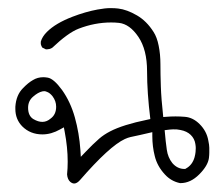

<svg xmlns="http://www.w3.org/2000/svg" viewBox="-20 -275 540 464"><path d="M149.9 164.6Q154.8 168.5 159.2 168.5Q166 168.5 173.3 160.2Q244.6 78.1 281.7 61Q289.1 57.6 295.4 56.2Q314.9 52.2 348.1 44.4V53.7Q348.1 79.1 354 102.1Q359.9 126.5 378.4 146.5Q393.6 163.1 415 167.5Q415.5 167.5 416.5 167.5Q440.4 167.5 461.4 146.5Q482.4 125.5 484.9 106.9Q485.8 99.1 485.8 93.8Q485.8 88.4 485.8 82Q485.8 75.7 483.4 64.5Q479.5 42 462.4 24.9Q446.3 8.8 426.8 7.3Q404.3 5.4 381.3 7.3L374.5 7.8Q369.6 -37.1 368.7 -66.4Q367.7 -95.7 367.7 -119.6Q367.7 -143.6 363.5 -164.3Q359.4 -185.1 351.1 -197.8Q334.5 -224.1 311 -237.8Q286.6 -252 265.6 -254.4Q258.3 -255.4 246.3 -255.4Q234.4 -255.4 215.8 -252Q186.5 -246.6 154.8 -234.4Q114.3 -218.8 93.3 -197.8Q82 -186.5 78.6 -174.3Q78.6 -173.3 78.6 -172.1Q78.6 -170.9 78.6 -168.5Q79.6 -164.1 82 -160.2L90.8 -155.8Q91.8 -155.8 94 -155.8Q96.2 -155.8 99.9 -156.7Q103.5 -157.7 106.4 -159.7Q144.5 -195.8 169.9 -205.6Q209 -220.7 248.5 -220.7Q258.3 -220.7 267.6 -219.7Q293.5 -216.8 314.5 -185.8Q335.4 -154.8 335.4 -103Q335.4 -51.3 343.3 12.7L336.4 14.2Q276.9 26.4 246.1 42.5Q231 50.3 219.7 60.1Q203.1 74.7 187 91.8L175.3 104L174.3 87.4Q171.4 46.4 160.9 8.8Q150.4 -28.8 129.9 -57.6Q109.9 -85 95.2 -87.4Q89.4 -88.4 84.5 -88.4Q70.8 -88.4 59.6 -81.5Q48.3 -75.2 35.6 -62Q19 -45.4 17.1 -17.1Q17.1 -14.6 17.1 -11.7Q17.1 13.2 33.7 30.3Q53.2 49.8 82.5 49.8Q104 49.8 125.5 37.6L134.3 32.7L136.2 42.5Q143.6 81.1 143.6 115.7Q143.6 131.8 142.1 146.5Q143.1 158.7 149.9 164.6ZM425.8 133.3Q408.7 133.3 396.5 119.1Q385.7 105.5 383.1 86.9Q380.4 68.4 377.9 39.6Q393.1 37.6 398.2 37.6Q403.3 37.6 407.5 37.8Q411.6 38.1 416 39.1Q431.6 42 440.9 51Q450.2 60.1 452.1 72.8Q453.1 78.6 453.1 82.8Q453.1 86.9 452.6 92.3Q452.1 97.7 450.2 105Q444.8 124 429.2 132.3L427.7 133.3ZM60.5 12.7Q47.9 4.9 47.9 -14.6Q47.9 -31.2 60.1 -41.5Q71.8 -51.8 82.5 -54.2Q84.5 -54.7 87.2 -54.7Q89.8 -54.7 94.2 -52.7Q100.6 -50.3 106.9 -42.5Q115.7 -30.8 115.7 -17.1Q115.7 2 102.1 11.7Q84.5 26.9 60.5 12.7Z"/></svg>

Font: Bakudai
Style: ExtraLight
Weight: 200
Version: Version 1.48